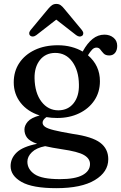

<svg xmlns="http://www.w3.org/2000/svg" viewBox="-20 -710 617 978"><path d="M350.5 -28Q449.5 -14 490.5 17Q531.5 48 531.5 101Q531.5 166 463.2 207.2Q395 248.5 266.5 248.5Q145.5 248.5 89.8 216.8Q34 185 34 136Q34 96.5 64.8 66.8Q95.5 37 169 22.5Q131 9 117.8 -8.8Q104.5 -26.5 104.5 -50.5Q104.5 -70.5 121.2 -90.2Q138 -110 182 -122Q120.5 -141.5 85.2 -186.2Q50 -231 50 -290.5Q50 -346.5 78.2 -389Q106.5 -431.5 157 -455.5Q207.5 -479.5 274.5 -479.5Q311.5 -479.5 343.5 -471Q375.5 -462.5 401 -447.5L402 -449Q424.5 -490 451.8 -511.8Q479 -533.5 512 -533.5Q539.5 -533.5 558.2 -518Q577 -502.5 577 -476.5Q577 -454 566.2 -440.8Q555.5 -427.5 536.5 -427.5Q517.5 -427.5 508 -437.5Q498.5 -447.5 491.2 -457.5Q484 -467.5 471.5 -467.5Q459 -467.5 449.2 -457.2Q439.5 -447 428 -428.5Q489 -376.5 489 -296.5Q489 -241 460.8 -198.8Q432.5 -156.5 383.2 -132.8Q334 -109 271.5 -109Q242.5 -109 216.5 -113.5Q197 -100 197 -85Q197 -73 209.5 -64Q222 -55 255.2 -46.8Q288.5 -38.5 350.5 -28ZM261 -440.5Q211.5 -440 183.2 -404Q155 -368 156 -311.5Q157.5 -236.5 191.2 -192.2Q225 -148 277.5 -148Q327 -148.5 355.2 -184.5Q383.5 -220.5 382 -279.5Q381 -351 348.2 -395.8Q315.5 -440.5 261 -440.5ZM119.5 113.5Q119.5 152.5 156.5 177.5Q193.5 202.5 285.5 202.5Q362.5 202.5 400.5 181.8Q438.5 161 438.5 125.5Q438.5 98 408.2 80Q378 62 294 50Q244.5 42.5 210 34.5Q165.5 43 142.5 65.2Q119.5 87.5 119.5 113.5ZM165 -531Q147 -518 133.5 -528.5Q129 -532.5 128.8 -540Q128.5 -547.5 135.5 -556.5L225.5 -665Q235.5 -677 244.8 -683.5Q254 -690 267 -690Q280 -690 289 -683.5Q298 -677 307.5 -665L397.5 -556.5Q404.5 -547.5 404.2 -540Q404 -532.5 399.5 -528.5Q386 -518 368 -531L266.5 -610Z"/></svg>

Font: Fraunces 9pt Soft
Style: Regular
Weight: 400
Version: Version 1.000;[0bf87f6ff]